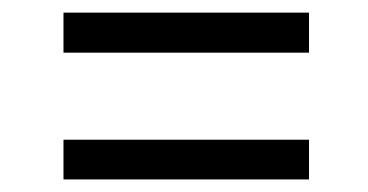

<svg xmlns="http://www.w3.org/2000/svg" viewBox="-20 -489 589 307"><path d="M474.1 -404.8H81.5V-468.8H474.1ZM474.1 -202.1H81.5V-265.6H474.1Z"/></svg>

Font: Vazir Light FD
Style: Light-FD
Weight: 300
Designer: Saber Rastikerdar
Foundry: Saber Rastikerdar
Version: Version 30.1.0